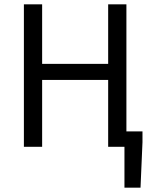

<svg xmlns="http://www.w3.org/2000/svg" viewBox="-20 -676 701 884"><path d="M90 0H174V-308H478V0H553V188H627L636 -21V-71H562V-656H478V-382H174V-656H90Z"/></svg>

Font: DAIFUKU Sans
Style: Regular
Weight: 400
Designer: Original font ‘Source Han Sans JP’ : Paul D. Hunt
Foundry: Daifuku
Version: Version 1.000